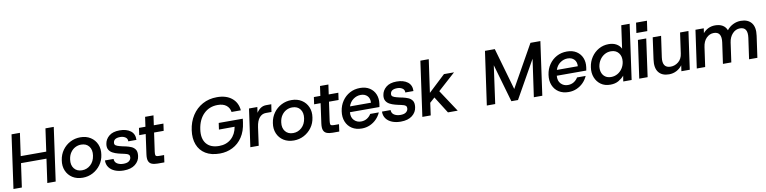

<svg xmlns="http://www.w3.org/2000/svg" viewBox="-12 -1595 9894 2481"><g transform="rotate(-10 4935.5 -354.0)"><path d="M26 0 124 -700H234L192 -402H527L569 -700H678L580 0H470L514 -312H180L136 0Z M935 12Q857 12 801 -23.5Q745 -59 719 -120.5Q693 -182 705 -257Q716 -332 757 -388.5Q798 -445 859 -476.5Q920 -508 991 -508Q1069 -508 1125 -472Q1181 -436 1207 -375Q1233 -314 1221 -239Q1211 -165 1169.5 -108.5Q1128 -52 1067 -20Q1006 12 935 12ZM942 -84Q1006 -84 1054 -127.5Q1102 -171 1113 -247Q1124 -320 1089 -366.5Q1054 -413 985 -413Q944 -413 907.5 -394Q871 -375 845.5 -338Q820 -301 813 -247Q803 -175 839 -129.5Q875 -84 942 -84Z M1472 12Q1408 12 1358.5 -8Q1309 -28 1281 -66Q1253 -104 1254 -158H1367Q1368 -115 1401.5 -94.5Q1435 -74 1482 -74Q1531 -74 1555 -92Q1579 -110 1583 -137Q1586 -161 1575.5 -173Q1565 -185 1548 -190Q1531 -195 1515 -199Q1496 -203 1474 -208Q1452 -213 1437 -217Q1399 -227 1367.5 -243.5Q1336 -260 1319 -289Q1302 -318 1309 -364Q1318 -425 1368 -466.5Q1418 -508 1507 -508Q1597 -508 1650.5 -467.5Q1704 -427 1701 -349H1594Q1596 -385 1567.5 -403.5Q1539 -422 1502 -422Q1416 -422 1409 -365Q1405 -340 1422.5 -328Q1440 -316 1472 -308Q1489 -303 1513.5 -297.5Q1538 -292 1551 -290Q1587 -282 1620.5 -268Q1654 -254 1673.5 -225Q1693 -196 1686 -141Q1678 -75 1623 -31.5Q1568 12 1472 12Z M1919 0Q1873 0 1842.5 -12Q1812 -24 1800 -55Q1788 -86 1796 -144L1832 -403H1747L1760 -496H1845L1863 -623H1973L1955 -496H2081L2068 -403H1942L1907 -156Q1904 -127 1906.5 -114Q1909 -101 1923 -97.5Q1937 -94 1965 -94H2019L2006 0Z M2733 12Q2621 12 2547 -33.5Q2473 -79 2442 -160.5Q2411 -242 2426 -348Q2441 -456 2494 -538Q2547 -620 2630.5 -666Q2714 -712 2820 -712Q2941 -712 3014 -653Q3087 -594 3096 -491H2974Q2966 -546 2925 -578.5Q2884 -611 2812 -611Q2702 -611 2628.5 -538.5Q2555 -466 2537 -339Q2520 -220 2574 -153Q2628 -86 2741 -86Q2836 -86 2899.5 -142Q2963 -198 2980 -296L2774 -295L2786 -380H3102L3096 -333Q3081 -219 3030 -142.5Q2979 -66 2902 -27Q2825 12 2733 12Z M3134 0 3204 -496H3313L3303 -422Q3326 -458 3357.5 -479Q3389 -500 3430 -500H3497L3482 -401H3408Q3359 -401 3324 -361.5Q3289 -322 3277 -238L3244 0Z M3705 12Q3627 12 3571 -23.5Q3515 -59 3489 -120.5Q3463 -182 3475 -257Q3486 -332 3527 -388.5Q3568 -445 3629 -476.5Q3690 -508 3761 -508Q3839 -508 3895 -472Q3951 -436 3977 -375Q4003 -314 3991 -239Q3981 -165 3939.5 -108.5Q3898 -52 3837 -20Q3776 12 3705 12ZM3712 -84Q3776 -84 3824 -127.5Q3872 -171 3883 -247Q3894 -320 3859 -366.5Q3824 -413 3755 -413Q3714 -413 3677.5 -394Q3641 -375 3615.5 -338Q3590 -301 3583 -247Q3573 -175 3609 -129.5Q3645 -84 3712 -84Z M4214 0Q4168 0 4137.5 -12Q4107 -24 4095 -55Q4083 -86 4091 -144L4127 -403H4042L4055 -496H4140L4158 -623H4268L4250 -496H4376L4363 -403H4237L4202 -156Q4199 -127 4201.5 -114Q4204 -101 4218 -97.5Q4232 -94 4260 -94H4314L4301 0Z M4597 12Q4521 12 4468 -22Q4415 -56 4390.5 -116Q4366 -176 4377 -252Q4388 -328 4427.5 -385.5Q4467 -443 4527 -475.5Q4587 -508 4662 -508Q4736 -508 4787 -475Q4838 -442 4860.5 -387Q4883 -332 4874 -265Q4873 -256 4871 -245Q4869 -234 4867 -222H4480Q4474 -155 4510.5 -117Q4547 -79 4602 -79Q4646 -79 4680 -100Q4714 -121 4734 -155H4847Q4827 -108 4790 -70Q4753 -32 4703.5 -10Q4654 12 4597 12ZM4655 -418Q4603 -418 4558 -386Q4513 -354 4494 -296H4769Q4773 -352 4741.5 -385Q4710 -418 4655 -418Z M5107 12Q5043 12 4993.5 -8Q4944 -28 4916 -66Q4888 -104 4889 -158H5002Q5003 -115 5036.5 -94.5Q5070 -74 5117 -74Q5166 -74 5190 -92Q5214 -110 5218 -137Q5221 -161 5210.5 -173Q5200 -185 5183 -190Q5166 -195 5150 -199Q5131 -203 5109 -208Q5087 -213 5072 -217Q5034 -227 5002.5 -243.5Q4971 -260 4954 -289Q4937 -318 4944 -364Q4953 -425 5003 -466.5Q5053 -508 5142 -508Q5232 -508 5285.5 -467.5Q5339 -427 5336 -349H5229Q5231 -385 5202.5 -403.5Q5174 -422 5137 -422Q5051 -422 5044 -365Q5040 -340 5057.5 -328Q5075 -316 5107 -308Q5124 -303 5148.5 -297.5Q5173 -292 5186 -290Q5222 -282 5255.5 -268Q5289 -254 5308.5 -225Q5328 -196 5321 -141Q5313 -75 5258 -31.5Q5203 12 5107 12Z M5391 0 5492 -720H5602L5541 -289L5762 -496H5894L5664 -289L5855 0H5727L5588 -220L5523 -162L5501 0Z M6237 0 6336 -700H6465L6623 -149L6933 -700H7063L6965 0H6854L6924 -493L6646 0H6559L6416 -497L6347 0Z M7311 12Q7235 12 7182 -22Q7129 -56 7104.5 -116Q7080 -176 7091 -252Q7102 -328 7141.5 -385.5Q7181 -443 7241 -475.5Q7301 -508 7376 -508Q7450 -508 7501 -475Q7552 -442 7574.5 -387Q7597 -332 7588 -265Q7587 -256 7585 -245Q7583 -234 7581 -222H7194Q7188 -155 7224.5 -117Q7261 -79 7316 -79Q7360 -79 7394 -100Q7428 -121 7448 -155H7561Q7541 -108 7504 -70Q7467 -32 7417.5 -10Q7368 12 7311 12ZM7369 -418Q7317 -418 7272 -386Q7227 -354 7208 -296H7483Q7487 -352 7455.5 -385Q7424 -418 7369 -418Z M7857 12Q7784 12 7733.5 -24Q7683 -60 7659.5 -120Q7636 -180 7647 -254Q7657 -326 7695.5 -383.5Q7734 -441 7793 -474.5Q7852 -508 7924 -508Q7983 -508 8024.5 -484.5Q8066 -461 8086 -420L8128 -720H8238L8137 0H8027L8039 -74Q8010 -40 7965.5 -14Q7921 12 7857 12ZM7884 -84Q7929 -84 7967.5 -105.5Q8006 -127 8031.5 -165Q8057 -203 8064 -252Q8073 -323 8037.5 -367.5Q8002 -412 7937 -412Q7891 -412 7853 -390Q7815 -368 7790 -330.5Q7765 -293 7757 -245Q7751 -200 7764.5 -163Q7778 -126 7809 -105Q7840 -84 7884 -84Z M8303 -587 8322 -720H8465L8446 -587ZM8237 0 8307 -496H8416L8347 0Z M8627 12Q8535 12 8490.5 -45.5Q8446 -103 8462 -214L8501 -496H8611L8572 -221Q8553 -82 8665 -82Q8721 -82 8767 -119.5Q8813 -157 8822 -227L8860 -496H8970L8900 0H8790L8801 -76Q8771 -35 8725.5 -11.5Q8680 12 8627 12Z M8992 0 9062 -496H9171L9162 -434Q9191 -469 9231.5 -488.5Q9272 -508 9321 -508Q9378 -508 9417.5 -485Q9457 -462 9474 -417Q9507 -460 9555.5 -484Q9604 -508 9657 -508Q9751 -508 9797 -450.5Q9843 -393 9827 -282L9787 0H9678L9717 -275Q9736 -414 9631 -414Q9574 -414 9532.5 -369.5Q9491 -325 9481 -255L9445 0H9335L9374 -275Q9393 -414 9287 -414Q9232 -414 9190 -372Q9148 -330 9138 -254L9102 0Z"/></g></svg>

Font: Host Grotesk Medium
Style: Italic
Weight: 500
Italic angle: -8°
Designer: Doğukan Karapınar based on Poppins by Indian Type Foundry, Jonny Pinhorn
Foundry: Element Type
Version: Version 1.001; ttfautohint (v1.8.4.7-5d5b)